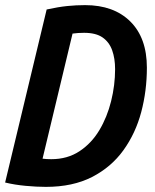

<svg xmlns="http://www.w3.org/2000/svg" viewBox="-25 -721 605 749"><path d="M154 8Q118 8 75 4Q32 0 -5 -9L157 -684Q203 -694 237.5 -697.5Q272 -701 307 -701Q419 -701 483.5 -637Q548 -573 548 -457Q548 -367 526 -284Q504 -201 456.5 -135Q409 -69 334 -30.5Q259 8 154 8ZM175 -100Q238 -100 285 -131Q332 -162 362.5 -213Q393 -264 408.5 -326.5Q424 -389 424 -451Q424 -493 412.5 -525Q401 -557 375 -575Q349 -593 303 -593Q280 -593 258 -590L141 -102Q147 -101 157 -100.5Q167 -100 175 -100Z"/></svg>

Font: Ubuntu Sans Mono SemiBold
Style: Italic
Weight: 600
Italic angle: -13.5°
Monospace: yes
Designer: Dalton Maag Ltd
Foundry: Dalton Maag Ltd
Version: Version 1.006